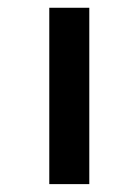

<svg xmlns="http://www.w3.org/2000/svg" viewBox="-20 -467 352 487"><path d="M105 0V-447.3H206.5V0Z"/></svg>

Font: Panteley
Style: Regular
Weight: 500
Designer: Kalashnikov Yuriy
Foundry: Øêîëà ïàâà èìåíè ñâÿòîãî àâíîàïîñòîëüíîãî Âëàäèìèà
Version: Version 1.80 April 12, 2018